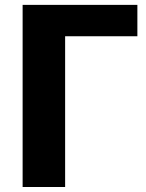

<svg xmlns="http://www.w3.org/2000/svg" viewBox="-20 -748 584 768"><path d="M529.5 -603H240.5V0H70.5V-728.5H529.5Z"/></svg>

Font: Lato ExtraBold
Style: Regular
Weight: 800
Designer: Lukasz Dziedzic with Adam Twardoch and Botio Nikoltchev
Foundry: tyPoland Lukasz Dziedzic
Version: Version 2.015; 2015-08-06; http://www.latofonts.com/